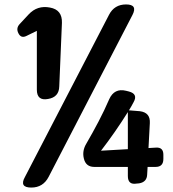

<svg xmlns="http://www.w3.org/2000/svg" viewBox="-20 -823 781 865"><path d="M556 -71H405Q367 -71 358 -108Q349 -143 369 -176Q398 -226 424 -275.5Q450 -325 472 -376Q495 -427 548 -414L560 -411Q603 -400 582 -363Q577 -354 572 -344.5Q567 -335 561 -326L610 -322Q658 -316 655 -268L649 -156L683 -158Q716 -160 716 -126V-107Q716 -71 681 -71H645L643 -37Q642 -3 607 3L596 4Q556 11 556 -30ZM121 22Q66 22 92 -25L471 -756Q495 -803 548 -803Q601 -803 577 -756L199 -26Q174 22 121 22ZM146 -684 99 -661Q75 -649 63 -673Q51 -696 69 -715L109 -758Q148 -800 205 -789Q261 -779 259 -720L247 -434Q246 -385 196 -377Q146 -368 146 -419ZM435 -144 556 -151V-318Q499 -227 435 -144Z"/></svg>

Font: MaokenZhuyuanTi
Style: Regular
Weight: 400
Designer: Fontworks Inc & LongZhuTi team: ZERO子、时光羊、荆南、频凡、刘鹏、Little White Dog、帆影Magmeta、奈白不弍、白日月球、ChaoTawei、雨三（排名不分先后）
Version: Version 1.000; 20230222